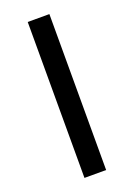

<svg xmlns="http://www.w3.org/2000/svg" viewBox="-131 -714 533 766"><g transform="rotate(-20 136.0 -331.0)"><path d="M182 -662V0H90V-662Z"/></g></svg>

Font: Belleza
Style: Regular
Weight: 400
Designer: Eduardo Rodriguez Tunni
Foundry: Eduardo Rodriguez Tunni
Version: Version 1.001